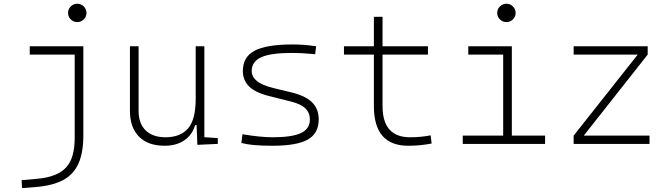

<svg xmlns="http://www.w3.org/2000/svg" viewBox="-20 -763 3556 1018"><path d="M96.7 234.4 94.7 192.4 180.7 184.6Q284.2 174.8 330.1 125.2Q376 75.7 376 -30.3V-473.6H137.7V-517.6H421.9V-45.9Q421.9 46.4 396 104.2Q370.1 162.1 314.7 191.7Q259.3 221.2 170.9 228.5ZM389.6 -646Q369.6 -646 355.2 -660.2Q340.8 -674.3 340.8 -694.3Q340.8 -714.4 355.2 -728.8Q369.6 -743.2 389.6 -743.2Q409.7 -743.2 424.1 -728.8Q438.5 -714.4 438.5 -694.3Q438.5 -674.3 424.1 -660.2Q409.7 -646 389.6 -646Z M852.5 9.8Q764.6 9.8 716.8 -38.8Q668.9 -87.4 668.9 -175.8V-517.6H714.8V-175.8Q714.8 -107.9 752.4 -71.5Q790 -35.2 857.4 -35.2Q936.5 -35.2 977.1 -82Q1017.6 -128.9 1017.6 -239.3V-517.6H1063.5V-35.6L1134.8 -30.8V0L1026.4 4.9L1022.5 -99.6H1014.6Q999.5 -47.9 957.3 -19Q915 9.8 852.5 9.8Z M1424.8 9.8Q1368.7 9.8 1329.6 6.3Q1290.5 2.9 1259.8 -4.9L1265.6 -51.3Q1360.8 -35.2 1424.8 -35.2Q1528.8 -35.2 1575.9 -57.6Q1623 -80.1 1623 -129.9Q1623 -164.6 1599.4 -188Q1575.7 -211.4 1522.9 -224.6L1408.2 -253.4Q1333 -272 1300.3 -305.2Q1267.6 -338.4 1267.6 -386.2Q1267.6 -460.9 1329.8 -494.1Q1392.1 -527.3 1531.2 -527.3Q1563.5 -527.3 1591.6 -525.1Q1619.6 -522.9 1656.2 -517.6L1650.9 -475.6Q1610.8 -479.5 1581.8 -481Q1552.7 -482.4 1528.3 -482.4Q1415.5 -482.4 1365 -459.5Q1314.5 -436.5 1314.5 -385.7Q1314.5 -356.4 1341.6 -333.7Q1368.7 -311 1430.7 -295.9L1522 -273.9Q1601.1 -254.9 1635.5 -219.7Q1669.9 -184.6 1669.9 -129.9Q1669.9 -56.2 1612.1 -23.2Q1554.2 9.8 1424.8 9.8Z M2144.5 9.8Q1962.4 9.8 1962.4 -200.2V-473.6H1803.7V-517.6H1962.4V-673.8H2008.3V-517.6H2249V-473.6H2008.3V-200.2Q2008.3 -35.2 2154.3 -35.2Q2184.6 -35.2 2210.9 -37.8Q2237.3 -40.5 2263.2 -45.4L2268.6 -2Q2237.3 3.9 2207.5 6.8Q2177.7 9.8 2144.5 9.8Z M2433.6 0V-43.9H2647.9V-473.6H2462.9V-517.6H2693.8V-43.9H2870.1V0ZM2665 -646Q2645 -646 2630.6 -660.2Q2616.2 -674.3 2616.2 -694.3Q2616.2 -714.4 2630.6 -728.8Q2645 -743.2 2665 -743.2Q2685.1 -743.2 2699.5 -728.8Q2713.9 -714.4 2713.9 -694.3Q2713.9 -674.3 2699.5 -660.2Q2685.1 -646 2665 -646Z M3021.5 0V-43.9L3361.3 -473.6H3021.5V-517.6H3414.1V-473.6L3075.2 -43.9H3423.8V0Z"/></svg>

Font: Cascadia Mono ExtraLight
Style: Regular
Weight: 200
Monospace: yes
Designer: Aaron Bell
Foundry: Saja Typeworks
Version: Version 2404.023; ttfautohint (v1.8.4)